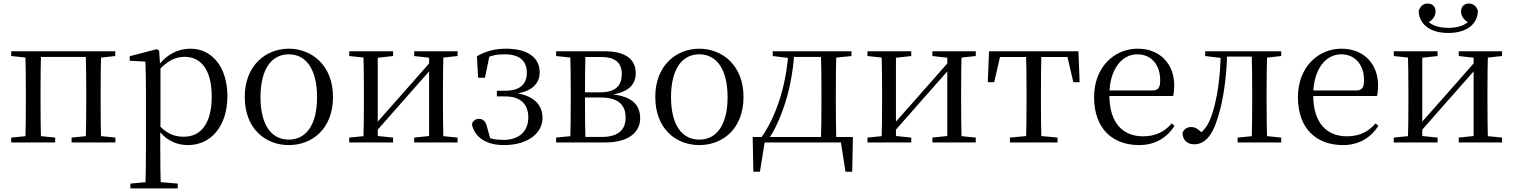

<svg xmlns="http://www.w3.org/2000/svg" viewBox="-20 -806 8561 1086"><path d="M123.1 0H212.3C210.3 -48.6 209.3 -160.1 209.3 -228.5V-288.3C209.3 -355.1 210.3 -467.4 212.3 -516H123.1C125.3 -467.4 126.3 -355.1 126.3 -288.3V-228.5C126.3 -160.1 125.3 -48.6 123.1 0ZM464.8 0H552.2C550.2 -48.6 549.2 -160.1 549.2 -228.5V-288.3C549.2 -355.1 550.2 -467.4 552.2 -516H464.8C466.8 -467.4 467.8 -355.1 467.8 -288.3V-228.5C467.8 -160.1 466.8 -48.6 464.8 0ZM43.5 0H292.1V-27.8L184.7 -38.6H152.7L43.5 -27.8ZM385 0H632.8V-27.8L526.4 -38.6H493.4L385 -27.8ZM43.5 -489.1 152.7 -477.4H167V-516H43.5ZM508.7 -477.4H526.4L632 -489.1V-516H508.7ZM167 -484.1H508.7V-516H167Z M717.5 259.8H985.2V232.4L866.5 222.2H828.7L717.5 232.4ZM802.5 259.8H889.5C887.5 192.3 886.5 96 886.5 26.5V-68.7L887.7 -78.7V-430.1L885.9 -435.3L879.9 -519.6L866.9 -528L713.5 -487.9V-462.4L802.5 -457.5C804.5 -407.9 805.5 -355 805.5 -286.8V26.7C805.5 96.7 804.5 192.3 802.5 259.8ZM1043.6 14.6C1172.6 14.6 1266.2 -91.6 1266.2 -262.6C1266.2 -427 1178.7 -530.6 1057.3 -530.6C989.5 -530.6 920.7 -500.1 868.5 -425H857.6L868.2 -398.2C927.5 -466 975.3 -484.5 1024.9 -484.5C1115.7 -484.5 1177.5 -412.7 1177.5 -260.8C1177.5 -95.4 1107.2 -32.7 1020.5 -32.7C965.3 -32.7 921.5 -49.4 872.3 -105.1L858.4 -77.1H871.2C921.9 -6.9 983.7 14.6 1043.6 14.6Z M1613.5 14.6C1745.8 14.6 1863.5 -77.3 1863.5 -257.8C1863.5 -437.6 1742.2 -530.6 1613.5 -530.6C1484.9 -530.6 1364.4 -437.2 1364.4 -257.8C1364.4 -77.9 1481 14.6 1613.5 14.6ZM1613.5 -16.4C1514 -16.4 1453.5 -100.8 1453.5 -256.6C1453.5 -412.7 1514 -498.8 1613.5 -498.8C1712.3 -498.8 1773.4 -412.7 1773.4 -256.6C1773.4 -100.8 1712.3 -16.4 1613.5 -16.4Z M1955.5 0H2203.3V-27.8L2098.3 -38.6H2063.7L1955.5 -27.8ZM2322.9 0H2568.2V-27.8L2460 -38.6H2425.6L2322.9 -27.8ZM2035.1 0H2116.7V-516H2035.1C2037.3 -467.4 2038.3 -355.1 2038.3 -288.3V-228.5C2038.3 -160.1 2037.3 -48.6 2035.1 0ZM2094.1 -46.9 2272.1 -249.4 2450.4 -451H2461.7L2428 -470.9L2247.2 -265.6L2070.3 -65.8H2058.9ZM2407.1 0H2488.4C2486.4 -48.6 2485.4 -160.1 2485.4 -228.5V-288.3C2485.4 -355.1 2486.4 -467.4 2488.4 -516H2407.1ZM1955.5 -489.1 2064.7 -477.4H2099.1L2203.3 -489.1V-516H1955.5ZM2322.9 -489.1 2426.4 -477.4H2460.8L2568.2 -489.1V-516H2322.9Z M2830.6 14.6C2970.6 14.6 3048.6 -56.5 3048.6 -138.7C3048.6 -215.5 2995.7 -271.5 2875.6 -282L2873.8 -273.2C2988.8 -282.7 3032.9 -333.4 3032.6 -397.7C3032.4 -480.8 2963.8 -530.6 2842 -530.6C2781.5 -530.6 2727.9 -517 2677.6 -487.8L2684.3 -366.5H2723.1L2750 -497.1L2710 -466.1C2749.4 -491 2786.9 -498.8 2833.8 -498.8C2917.3 -498.8 2959.1 -463.4 2960.1 -396.1C2960.3 -329 2920.5 -292.6 2834.6 -292.6H2790.4V-260.6H2837C2930.8 -260.6 2968.2 -210.6 2968.2 -141.5C2968.2 -62.5 2914.6 -14.8 2829.3 -14.8C2782.7 -14.8 2748.7 -21.6 2708.8 -42.1L2757.1 -7.5L2734.6 -88.9C2726.9 -120.6 2710.8 -134 2688.8 -134C2671.7 -134 2655.4 -124.1 2648.9 -103.6C2665.6 -24.8 2735.5 14.6 2830.6 14.6Z M3125.5 0H3399.6C3548 0 3601 -66.8 3601 -136.9C3601 -216.8 3549.3 -267.9 3415.1 -274.5L3412.5 -267.5C3540.8 -278.5 3575.8 -332.1 3575.8 -391.7C3575.8 -467 3523.8 -516 3399.6 -516H3125.5V-489.1L3234.7 -477.4L3248.2 -483.7H3377C3462.4 -483.7 3496.9 -449.5 3496.9 -387.5C3496.9 -317.3 3457.8 -283.7 3374 -283.7H3248.2V-254.6H3376.6C3480.5 -254.6 3518.7 -209.7 3518.7 -140.4C3518.7 -70.7 3475.7 -31.3 3382.6 -31.3H3248.2L3234.7 -38.6L3125.5 -27.8ZM3205.1 0H3291.8C3289.8 -48.6 3288.8 -160.1 3288.8 -228.5V-272C3288.8 -355.1 3289.8 -467.4 3291.8 -516H3205.1C3207.3 -467.4 3208.3 -355.1 3208.3 -288.3V-228.5C3208.3 -160.1 3207.3 -48.6 3205.1 0Z M3935.5 14.6C4067.8 14.6 4185.5 -77.3 4185.5 -257.8C4185.5 -437.6 4064.2 -530.6 3935.5 -530.6C3806.9 -530.6 3686.4 -437.2 3686.4 -257.8C3686.4 -77.9 3803 14.6 3935.5 14.6ZM3935.5 -16.4C3836 -16.4 3775.5 -100.8 3775.5 -256.6C3775.5 -412.7 3836 -498.8 3935.5 -498.8C4034.3 -498.8 4095.4 -412.7 4095.4 -256.6C4095.4 -100.8 4034.3 -16.4 3935.5 -16.4Z M4758.9 0 4733.2 -21.5 4762.3 165.4H4800.3L4804.3 -31.1H4237.3L4241.3 165.4H4278.5L4308.2 -21.1L4283.9 0ZM4623.1 0H4710.7C4708.7 -48.6 4707.7 -160.1 4707.7 -228.5V-288.3C4707.7 -355.1 4708.7 -467.4 4710.7 -516H4623.1C4625.3 -467.4 4626.3 -355.1 4626.3 -288.3V-228.5C4626.3 -160.1 4625.3 -48.6 4623.1 0ZM4350.7 -489.1 4443.6 -477.4H4452.7V-516H4350.7ZM4668.1 -477.4H4684.5L4796.1 -489.1V-516H4668.1ZM4287.8 -30.4 4327.1 -6.8V-19.1C4358.1 -63.7 4382.1 -115.4 4402.2 -169.3C4443.2 -274.8 4465.8 -394.7 4473.6 -516H4439.8C4428.2 -327.9 4373.8 -154.3 4287.8 -30.4ZM4452.7 -484.1H4669.9V-516H4452.7Z M4886.5 0H5134.3V-27.8L5029.3 -38.6H4994.7L4886.5 -27.8ZM5253.9 0H5499.2V-27.8L5391 -38.6H5356.6L5253.9 -27.8ZM4966.1 0H5047.7V-516H4966.1C4968.3 -467.4 4969.3 -355.1 4969.3 -288.3V-228.5C4969.3 -160.1 4968.3 -48.6 4966.1 0ZM5025.1 -46.9 5203.1 -249.4 5381.4 -451H5392.7L5359 -470.9L5178.2 -265.6L5001.3 -65.8H4989.9ZM5338.1 0H5419.4C5417.4 -48.6 5416.4 -160.1 5416.4 -228.5V-288.3C5416.4 -355.1 5417.4 -467.4 5419.4 -516H5338.1ZM4886.5 -489.1 4995.7 -477.4H5030.1L5134.3 -489.1V-516H4886.5ZM5253.9 -489.1 5357.4 -477.4H5391.8L5499.2 -489.1V-516H5253.9Z M5567.3 -341.2H5603.3L5643.2 -513.4L5600.7 -483.7H6053.2L6010.8 -513.4L6051.1 -341.2H6086.7L6079.9 -516H5574.1ZM5692.2 0H5961.8V-27.8L5847.3 -38.6H5806.9L5692.2 -27.8ZM5783.2 0H5870.8C5868.8 -48.6 5867.8 -160.1 5867.8 -228.5V-288.3C5867.8 -355.1 5868.8 -467.4 5870.8 -516H5783.2C5785.2 -467.4 5786.4 -355.1 5786.4 -288.3V-228.5C5786.4 -160.1 5785.2 -48.6 5783.2 0Z M6423.3 14.6C6513 14.6 6580 -26.3 6623.6 -94.3L6607.7 -108.1C6566.8 -60.3 6515.7 -35 6445.5 -35C6334.4 -35 6254.9 -106.4 6254.9 -268.7C6254.9 -413.6 6324.8 -498.8 6412.6 -498.8C6494.3 -498.8 6542.3 -437.4 6542.3 -352.3C6542.3 -311.7 6532.3 -294.2 6497.3 -294.2H6206.6V-262.9H6615.4C6619.7 -278.8 6621.7 -298.9 6621.7 -323.2C6621.7 -440.7 6544.6 -530.6 6414.9 -530.6C6282.1 -530.6 6168.4 -425.5 6168.4 -256.8C6168.4 -76.2 6274.8 14.6 6423.3 14.6Z M6734.7 10.2C6789.2 10.2 6834.4 -29.9 6867.6 -138.5C6899.2 -236.8 6918.2 -366.4 6921.4 -516H6885.3C6882.7 -369.7 6865.7 -245.6 6831.9 -149.1C6812.6 -95.5 6791.9 -67.7 6758 -46.1V-35.9H6786.6V-45.9C6762.4 -72.8 6742.5 -87.4 6718.3 -87.4C6694.5 -87.4 6678.2 -77.1 6668.7 -54.8C6668.7 -13.7 6695.9 10.2 6734.7 10.2ZM6796.8 -489.1 6892.8 -477.4H6900V-516H6796.8ZM6901.8 -486H7092.9V-516H6901.8ZM6980.2 0H7227V-27.8L7121.3 -38.6H7088.9L6980.2 -27.8ZM7059.7 0H7148.2C7145.4 -48.6 7144.2 -160.1 7144.2 -228.5V-288.3C7144.2 -355.1 7145.4 -467.4 7148.2 -516H7059.7C7061.7 -467.4 7062.7 -355.1 7062.7 -288.3V-228.5C7062.7 -160.1 7061.7 -48.6 7059.7 0ZM7103.5 -477.4H7121.3L7227 -489.1V-516H7103.5Z M7576.3 14.6C7666 14.6 7733 -26.3 7776.6 -94.3L7760.7 -108.1C7719.8 -60.3 7668.7 -35 7598.5 -35C7487.4 -35 7407.9 -106.4 7407.9 -268.7C7407.9 -413.6 7477.8 -498.8 7565.6 -498.8C7647.3 -498.8 7695.3 -437.4 7695.3 -352.3C7695.3 -311.7 7685.3 -294.2 7650.3 -294.2H7359.6V-262.9H7768.4C7772.7 -278.8 7774.7 -298.9 7774.7 -323.2C7774.7 -440.7 7697.6 -530.6 7567.9 -530.6C7435.1 -530.6 7321.4 -425.5 7321.4 -256.8C7321.4 -76.2 7427.8 14.6 7576.3 14.6Z M8171.5 -619.5C8277 -619.5 8337.8 -670.1 8339.4 -744.5C8331.5 -770.8 8314 -786 8287.9 -786C8262.9 -786 8244 -769.1 8244 -741.2C8244 -712.8 8263.2 -688.7 8294.3 -674.1L8306.3 -705.6C8274.8 -662.6 8228.8 -648.4 8171.5 -648.4C8115.8 -648.4 8069.3 -662.6 8037.5 -705.6L8049.7 -674.1C8080.8 -688.7 8099.8 -712.8 8099.8 -741.2C8099.8 -769.1 8081.1 -786 8055.3 -786C8030.8 -786 8013.5 -770.8 8004.4 -744.5C8006.2 -670.5 8067.1 -619.5 8171.5 -619.5ZM7863.5 0H8111.3V-27.8L8006.3 -38.6H7971.7L7863.5 -27.8ZM8230.9 0H8476.2V-27.8L8368 -38.6H8333.6L8230.9 -27.8ZM7943.1 0H8024.7V-516H7943.1C7945.3 -467.4 7946.3 -355.1 7946.3 -288.3V-228.5C7946.3 -160.1 7945.3 -48.6 7943.1 0ZM8002.1 -46.9 8180.1 -249.4 8358.4 -451H8369.7L8336 -470.9L8155.2 -265.6L7978.3 -65.8H7966.9ZM8315.1 0H8396.4C8394.4 -48.6 8393.4 -160.1 8393.4 -228.5V-288.3C8393.4 -355.1 8394.4 -467.4 8396.4 -516H8315.1ZM7863.5 -489.1 7972.7 -477.4H8007.1L8111.3 -489.1V-516H7863.5ZM8230.9 -489.1 8334.4 -477.4H8368.8L8476.2 -489.1V-516H8230.9Z"/></svg>

Font: Source Han Serif TW VF
Style: Regular
Weight: 250
Designer: Ryoko NISHIZUKA 西塚涼子 (kana & ideographs); Frank Grießhammer (Latin, Greek & Cyrillic); Wenlong ZHANG 张文龙 (bopomofo); San
Foundry: Adobe
Version: Version 2.002;hotconv 1.1.0;makeotfexe 2.6.0